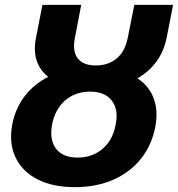

<svg xmlns="http://www.w3.org/2000/svg" viewBox="-20 -762 734 792"><path d="M289 10Q197 10 134 -22.5Q71 -55 43.5 -114Q16 -173 31 -251Q44 -316 82 -365.5Q120 -415 179 -445Q107 -502 129 -609L155 -742H315L289 -606Q278 -551 300.5 -521.5Q323 -492 375 -492Q427 -492 461.5 -521Q496 -550 507 -606L534 -742H694L668 -609Q657 -552 626 -509Q595 -466 547 -439Q594 -408 613.5 -357.5Q633 -307 621 -241Q607 -165 562.5 -108.5Q518 -52 448 -21Q378 10 289 10ZM300 -112Q361 -112 403.5 -148.5Q446 -185 457 -248Q470 -309 441.5 -346.5Q413 -384 352 -384Q290 -384 248.5 -347.5Q207 -311 195 -249Q183 -187 210.5 -149.5Q238 -112 300 -112Z"/></svg>

Font: Montserrat
Style: Bold Italic
Weight: 700
Italic angle: -11.3°
Designer: Julieta Ulanovsky
Foundry: Julieta Ulanovsky
Version: Version 9.000; ttfautohint (v1.8.4.7-5d5b)